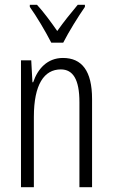

<svg xmlns="http://www.w3.org/2000/svg" viewBox="-20 -785 472 805"><path d="M195 -606H245C269 -653 307 -714 336 -756V-765H306C272 -724 250 -697 220 -655C193 -694 161 -737 135 -765H105V-756C133 -717 171 -653 195 -606ZM244 -542C178 -542 138 -496 119 -440H116L111 -532H68V0H122V-295C122 -431 165 -494 235 -494C286 -494 313 -452 313 -357V0H366V-370C366 -488 323 -542 244 -542Z"/></svg>

Font: Noto Sans Khmer UI ExtraCondensed Light
Style: Regular
Weight: 300
Width: 2
Designer: Danh Hong and the Monotype Design Team
Foundry: Monotype Imaging Inc.
Version: Version 2.002